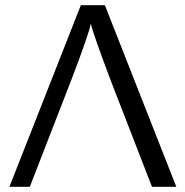

<svg xmlns="http://www.w3.org/2000/svg" viewBox="-20 -714 707 734"><path d="M16 0 289 -694H381L654 0H561L408 -394Q336 -584 327 -624Q321 -586 249 -399L94 0Z"/></svg>

Font: CMU Sans Serif
Style: Medium
Weight: 500
Version: Version 0.7.0